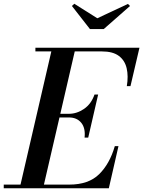

<svg xmlns="http://www.w3.org/2000/svg" viewBox="-66 -1005 764 1025"><path d="M453.5 -907.5 617 -984 628 -973 488 -850H414L318 -973L330.5 -985ZM302 -378H251.5L168.5 -19.5H304Q406.5 -19.5 463 -74.8Q519.5 -130 547 -225H566.5L515 0H-46V-19.5H43.5L208 -730.5H123V-750H678.5L630.5 -545H611Q620 -598.5 610.2 -640.5Q600.5 -682.5 568.5 -706.5Q536.5 -730.5 478 -730.5H333L256 -397.5H302Q344.5 -397.5 383 -424Q421.5 -450.5 438.5 -500.5H458L405 -270.5H385.5Q391 -321 367.8 -349.5Q344.5 -378 302 -378Z"/></svg>

Font: Bodoni* 11pt Medium
Style: Italic
Weight: 500
Italic angle: -13°
Version: Version 2.3